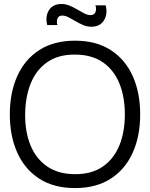

<svg xmlns="http://www.w3.org/2000/svg" viewBox="-20 -942 763 977"><path d="M361.7 15Q254 15 180.1 -32.7Q106.2 -80.3 68.1 -164.8Q30 -249.3 30 -360Q30 -470.7 68.1 -555.2Q106.2 -639.7 180.1 -687.3Q254 -735 361.7 -735Q469.3 -735 543.2 -687.3Q617.2 -639.7 655.2 -555.2Q693.3 -470.7 693.3 -360Q693.3 -249.3 655.2 -164.8Q617.2 -80.3 543.2 -32.7Q469.3 15 361.7 15ZM361.7 -55.7Q446.2 -55.3 502.5 -94Q558.8 -132.7 587.1 -201.3Q615.3 -270 615.3 -360Q615.3 -450 587.1 -518.5Q558.8 -587 502.5 -625.5Q446.2 -664 361.7 -664.3Q277.2 -664.7 221.2 -626.2Q165.2 -587.7 136.9 -518.8Q108.7 -450 108 -360Q107.3 -270 135.6 -201.7Q163.8 -133.3 220.5 -94.7Q277.2 -56 361.7 -55.7ZM444 -806Q422.8 -806 402.9 -814.6Q383 -823.2 364.2 -834.3Q345.5 -845.5 328.7 -854.1Q311.8 -862.7 297 -862.7Q277.7 -862.7 272.2 -847.2Q266.8 -831.8 272.3 -814.3H220.3Q209.2 -859.2 229.2 -890.4Q249.3 -921.7 293.3 -921.7Q314.8 -921.7 334.9 -913.1Q355 -904.5 373.8 -893.3Q392.5 -882.2 409.3 -873.6Q426.2 -865 441 -865Q458.7 -865 465.3 -879.9Q472 -894.8 465.7 -914.7H517.7Q529 -870.7 509 -838.3Q489 -806 444 -806Z"/></svg>

Font: Manrope ExtraLight
Style: Regular
Weight: 200
Designer: Mikhail Sharanda
Foundry: Mikhail Sharanda
Version: Version 4.505